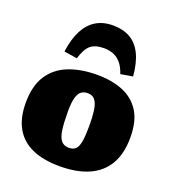

<svg xmlns="http://www.w3.org/2000/svg" viewBox="-148 -931 958 1059"><g transform="rotate(20 331.0 -401.5)"><path d="M322 14Q226 14 160.5 -15Q95 -44 61 -103Q27 -162 27 -251Q27 -352 67.5 -413.5Q108 -475 180 -503Q252 -531 345 -531Q430 -531 495 -505.5Q560 -480 597.5 -422.5Q635 -365 635 -268Q635 -174 599 -111.5Q563 -49 493 -17.5Q423 14 322 14ZM335 -99Q363 -99 376.5 -115Q390 -131 395 -164.5Q400 -198 400 -251Q400 -304 395.5 -337Q391 -370 381.5 -387.5Q372 -405 359.5 -411.5Q347 -418 330 -418Q310 -418 294.5 -407.5Q279 -397 270.5 -368.5Q262 -340 262 -285Q262 -219 268 -177.5Q274 -136 290 -117.5Q306 -99 335 -99ZM334 -817Q393 -817 435 -793.5Q477 -770 502 -720Q527 -670 534 -590L463 -578Q449 -620 428 -642.5Q407 -665 382.5 -673.5Q358 -682 331 -682Q279 -682 252 -659Q225 -636 208 -578L131 -590Q141 -664 166.5 -714.5Q192 -765 234 -791Q276 -817 334 -817Z"/></g></svg>

Font: Literata Black
Style: Regular
Weight: 900
Designer: Latin by Veronika Burian and Jose Scaglione. Greek by Irene Vlachou. Cyrillic by Vera Evstafieva.
Foundry: TypeTogether
Version: Version 3.103;gftools[0.9.29]